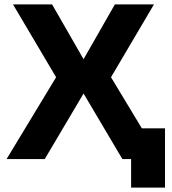

<svg xmlns="http://www.w3.org/2000/svg" viewBox="-20 -725 782 875"><path d="M537.7 0 360.8 -298.9 183.9 0H9.9L235.7 -373L39.2 -705H217.3L360.8 -455.2L503.6 -705H681.7L485.9 -373L711 0ZM577.5 130V0H543.2V-140.1H732V130Z"/></svg>

Font: TikTok Sans Light
Style: Regular
Weight: 300
Version: Version 4.000